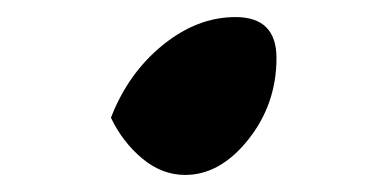

<svg xmlns="http://www.w3.org/2000/svg" viewBox="-20 -176 454 225"><path d="M110 -38Q130 -90 170.5 -123Q211 -156 256 -156Q304 -156 304 -108Q304 -54 271 -12.5Q238 29 197 29Q170 29 147 10Q124 -9 110 -38Z"/></svg>

Font: LeckerliOne
Style: Regular
Weight: 400
Designer: Gesine Todt
Foundry: Gesine Todt
Version: Version 1.000